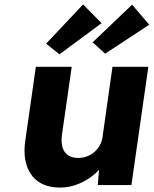

<svg xmlns="http://www.w3.org/2000/svg" viewBox="-20 -831 690 862"><path d="M250 11Q191 11 153.5 -14.5Q116 -40 100 -88Q84 -136 94 -203L141 -531H302L258 -225Q254 -193 260.5 -170Q267 -147 285 -134.5Q303 -122 331 -122Q352 -122 370.5 -129Q389 -136 403.5 -148.5Q418 -161 427.5 -177.5Q437 -194 440 -214L485 -531H646L570 0H419L428 -109L459 -121Q442 -83 409.5 -53.5Q377 -24 335.5 -6.5Q294 11 250 11ZM452 -590 396 -641 573 -810 650 -720ZM247 -587 187 -635 353 -811 436 -727Z"/></svg>

Font: Lexend
Style: Bold Italic
Weight: 700
Italic angle: -8.13011°
Designer: Bonnie Shaver-Troup, Thomas Jockin
Foundry: Lexend
Version: Version 1.007